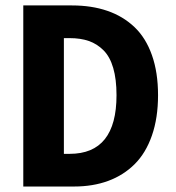

<svg xmlns="http://www.w3.org/2000/svg" viewBox="-20 -680 640 700"><path d="M64.9 0V-660.2H242.2Q314 -660.2 371.1 -640.6Q428.2 -621.1 470 -581.5Q511.7 -542 533.9 -479Q556.2 -416 556.2 -333Q556.2 -250 533.9 -186Q511.7 -122.1 470.9 -81.5Q430.2 -41 374.5 -20.5Q318.8 0 250 0ZM212.9 -119.1H233.9Q404.8 -119.1 404.8 -333Q404.8 -391.1 392.8 -432.1Q380.9 -473.1 357.4 -496.6Q334 -520 304 -530.5Q273.9 -541 233.9 -541H212.9Z"/></svg>

Font: Office Code Pro D Bold
Style: Regular
Weight: 700
Designer: Nathan Rutzky & Paul D. Hunt
Foundry: Adobe Systems Incorporated
Version: Version 1.004;PS 001.004;hotconv 1.0.70;makeotf.lib2.5.58329